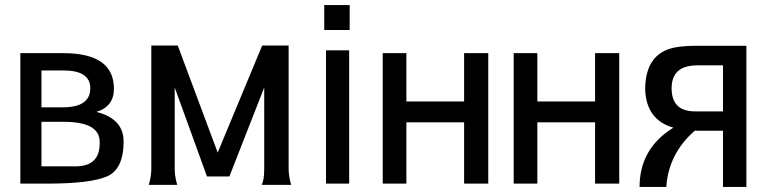

<svg xmlns="http://www.w3.org/2000/svg" viewBox="-20 -719 3010 755"><path d="M229 -510H60V3H165Q334 3 400 -25Q466 -53 466 -163Q466 -252 359 -279Q428 -300 428 -370Q428 -510 229 -510ZM229 -442Q335 -442 335 -372Q335 -297 227 -297H143V-442ZM143 -65V-240H231Q372 -240 372 -161V-155Q372 -68 283 -65Z M1009 8H1125Q1115 -25 1115 -55V-540H1011L836 -119L679 -540H575V-55Q575 -25 565 8H677Q667 -25 667 -55V-375L794 -25H882L1019 -375V-55Q1019 -11 1009 8Z M1255 -601H1355V-699H1255ZM1262 3H1353V-521H1262Z M1578 -238H1805V3H1900V-510H1805V-320H1578V-510H1485V3H1578Z M2093 -238H2320V3H2415V-510H2320V-320H2093V-510H2000V3H2093Z M2628 -217Q2495 -135 2495 16H2600Q2609 -115 2712 -205H2823V16H2915V-539H2718Q2645 -539 2607 -525Q2517 -492 2517 -366Q2522 -247 2628 -217ZM2713 -281Q2621 -281 2621 -372Q2621 -462 2722 -462H2823V-281Z"/></svg>

Font: Sawarabi Gothic
Style: Regular
Weight: 400
Designer: mshio (mshio@users.sourceforge.jp)
Version: Version 20141215